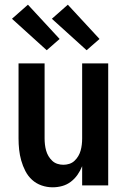

<svg xmlns="http://www.w3.org/2000/svg" viewBox="-20 -790 540 818"><path d="M204 8Q180 8 157 0Q134 -8 116.5 -24Q99 -40 88 -61.5Q77 -83 70.5 -106Q64 -129 61.5 -152.5Q59 -176 59 -200V-520H170V-200Q170 -187 171.5 -174Q173 -161 176.5 -148.5Q180 -136 186.5 -125Q193 -114 202.5 -105Q212 -96 224.5 -92Q237 -88 250 -88Q263 -88 275.5 -92Q288 -96 297.5 -105Q307 -114 313.5 -125Q320 -136 323.5 -148.5Q327 -161 328.5 -174Q330 -187 330 -200V-520H441V0H330V-82Q322 -62 310 -45Q298 -28 281.5 -15.5Q265 -3 245 2.5Q225 8 204 8ZM349 -576 201 -710 269 -770 404 -624ZM179 -576 31 -710 99 -770 234 -624Z"/></svg>

Font: Iosevka Curly
Style: Bold
Weight: 700
Monospace: yes
Designer: Belleve Invis
Foundry: Belleve Invis
Version: Version 22.1.2; ttfautohint (v1.8.4)